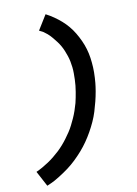

<svg xmlns="http://www.w3.org/2000/svg" viewBox="-106 -909 811 1137"><g transform="rotate(-10 300.0 -340.0)"><path d="M84 161 35 69Q55 60 73.5 49.5Q92 39 110 27Q128 15 145.5 1Q163 -13 179 -28Q195 -43 209.5 -59.5Q224 -76 237 -93.5Q250 -111 262 -129Q274 -147 283.5 -166Q293 -185 302 -204.5Q311 -224 319.5 -248.5Q328 -273 333 -292Q338 -311 340 -324L346 -357Q349 -375 351 -393.5Q353 -412 353.5 -430.5Q354 -449 354 -467.5Q354 -486 352 -504Q350 -522 346.5 -539.5Q343 -557 337.5 -573.5Q332 -590 325.5 -606Q319 -622 310.5 -637Q302 -652 291.5 -666Q281 -680 267.5 -696Q254 -712 241.5 -722.5Q229 -733 220 -739L195 -752L250 -841Q275 -828 297.5 -812.5Q320 -797 340.5 -779Q361 -761 378.5 -740Q396 -719 410 -695.5Q424 -672 435.5 -647Q447 -622 455 -595Q463 -568 467 -540Q471 -512 472.5 -483Q474 -454 472 -419.5Q470 -385 467 -366L463 -340Q458 -311 450.5 -281Q443 -251 434 -222Q425 -193 412 -164.5Q399 -136 383.5 -108.5Q368 -81 350 -55Q332 -29 311 -5Q290 19 266.5 41.5Q243 64 217.5 83Q192 102 160 122Q128 142 109 150Z"/></g></svg>

Font: Iosevka Aile Oblique
Style: Bold
Weight: 700
Italic angle: -9°
Designer: Belleve Invis
Foundry: Belleve Invis
Version: Version 31.1.0; ttfautohint (v1.8.4)